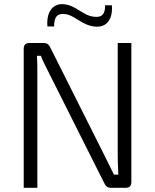

<svg xmlns="http://www.w3.org/2000/svg" viewBox="-20 -895 739 915"><path d="M238 -769C238 -813 251 -832 289 -828C338 -823 369 -773 436 -768C486 -764 519 -801 513 -870H481C481 -829 468 -811 429 -815C372 -821 344 -870 283 -875C235 -879 200 -843 206 -769ZM606 -690H541V-162C541 -129 542 -96 544 -63H523C508 -94 491 -128 477 -156L220 -668C213 -683 204 -690 188 -690H120C102 -690 93 -681 93 -662V0H158V-546C158 -574 158 -602 156 -629H175C184 -603 202 -571 214 -546L477 -22C484 -7 493 0 509 0H579C597 0 606 -9 606 -28Z"/></svg>

Font: SnT
Style: Regular
Weight: 300
Designer: Natanael Gama
Version: Version 1.001;PS 001.001;hotconv 1.0.70;makeotf.lib2.5.58329